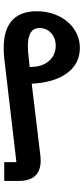

<svg xmlns="http://www.w3.org/2000/svg" viewBox="274 -724 453 1041"><g transform="rotate(90 500.5 -203.5)"><path d="M859 -66 296 0Q266 3 241 3Q185 3 146.5 -10.5Q108 -24 84.5 -48.5Q61 -73 51 -105.5Q41 -138 41 -175Q41 -225 56 -268Q71 -311 97.5 -342.5Q124 -374 160.5 -392Q197 -410 239 -410Q325 -410 376 -341.5Q427 -273 434 -149L825 -196Q961 -211 961 -78V0H859ZM132 -191Q132 -178 136.5 -166.5Q141 -155 152.5 -146.5Q164 -138 183 -133Q202 -128 232 -128Q244 -128 258 -129Q272 -130 288 -132L343 -138V-142Q343 -205 311 -242Q279 -279 228 -279Q186 -279 159 -254Q132 -229 132 -191Z"/></g></svg>

Font: IBM Plex Arabic SemiBold
Style: Regular
Weight: 600
Designer: Mike Abbink, Paul van der Laan, Pieter van Rosmalen, Wael Morcos, Khajak Apelian
Foundry: Bold Monday
Version: Version 1.0